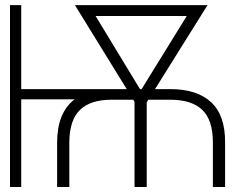

<svg xmlns="http://www.w3.org/2000/svg" viewBox="-20 -748 950 768"><path d="M64.9 -727.5V-391.6H486.8L279.8 -727.5H810.1L600.1 -391.6H660.6Q768.1 -391.6 824.5 -339.1Q880.9 -286.6 880.4 -178.7V0H831.5V-178.7Q831.5 -267.6 789.3 -308.3Q747.1 -349.1 660.6 -349.1H573.2L566.9 -338.4V0H518.1V-340.8L513.2 -349.1H426.3Q341.8 -349.1 299.8 -308.3Q257.8 -267.6 257.3 -178.7V0H208.5V-178.7Q209 -297.9 278.3 -350.6H64.9V0H20V-727.5ZM540 -391.6H546.4L727.1 -684.1H362.3Z"/></svg>

Font: Inter Display Extra Light
Style: Regular
Weight: 200
Designer: Rasmus Andersson
Foundry: rsms
Version: Version 4.000;git-4fc901f